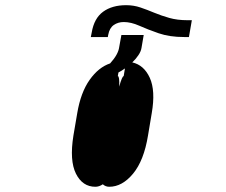

<svg xmlns="http://www.w3.org/2000/svg" viewBox="-20 -746 877 745"><path d="M407.3 -500Q438.9 -534.8 442.5 -563.2L451 -610.1H537.6L529.1 -560.4Q527 -546.5 517 -531.8Q507.1 -517 493.3 -503.9Q538.7 -493.6 561.3 -443.9Q583.8 -394.2 568.9 -307.5L554.3 -220.2Q538.4 -122.9 496.3 -72.1Q454.2 -21.3 403.8 -21.3Q389.6 -21.3 378.9 -30.9Q364.7 -21.3 350.1 -21.3Q300.1 -21.3 274.7 -72.1Q249.3 -122.9 264.9 -220.2L279.8 -307.5Q293.3 -387.4 327.9 -436.3Q362.6 -485.1 407.3 -500ZM707.4 -667.6H724.4L713.1 -602.3H694.6Q638.1 -602.3 595.9 -616.8Q553.6 -631.4 521 -646Q488.3 -660.5 460.2 -660.5Q438.2 -660.5 421.5 -649Q404.8 -637.4 399.9 -610.8L398.4 -602.3H332.4L335.9 -620Q345.2 -675.1 380.1 -700.5Q415.1 -725.9 469.5 -725.9Q498.6 -725.9 524.9 -717Q551.1 -708.1 578.3 -696.7Q605.5 -685.4 636.7 -676.5Q668 -667.6 707.4 -667.6ZM459.9 -450.6 464.8 -480.5Q452.1 -471.2 439.6 -464.8L437.1 -450.6Q444.2 -450.6 442.5 -409.8Q453.8 -450.6 459.9 -450.6Z"/></svg>

Font: Inter UI
Style: Bold Italic
Weight: 700
Italic angle: 9.39999°
Designer: Rasmus Andersson
Foundry: rsms
Version: 3.2;8d6f07862